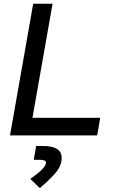

<svg xmlns="http://www.w3.org/2000/svg" viewBox="-20 -713 626 1011"><path d="M32.7 0 154.8 -693.4H256.8L150.9 -92.8H507.8L491.7 0ZM189.5 277.3 139.6 229Q222.2 171.4 222.2 144Q222.2 128.4 189.5 128.4H157.7L170.4 55.7H207Q304.7 55.7 304.7 118.2Q304.7 160.6 270 200.2Q235.4 239.7 189.5 277.3Z"/></svg>

Font: CaskaydiaCove NFP
Style: Italic
Weight: 400
Italic angle: -10°
Designer: Aaron Bell
Foundry: Saja Typeworks
Version: Version 2111.001; VTT 6.35;Nerd Fonts 3.1.1